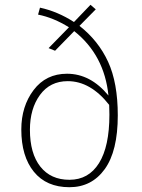

<svg xmlns="http://www.w3.org/2000/svg" viewBox="-20 -772 595 802"><path d="M312 -664Q391 -602 431.5 -514Q472 -426 472 -290Q472 -141 417.5 -65.5Q363 10 270 10Q174 10 121.5 -54.5Q69 -119 69 -231Q69 -328 120.5 -396Q172 -464 260 -464Q358 -464 433 -373Q416 -542 290 -642L210 -560L183 -571L268 -658Q204 -698 139 -711L147 -740Q221 -724 289 -680L358 -752L380 -733ZM270 -21Q350 -21 393.5 -90.5Q437 -160 437 -293Q437 -304 436.5 -317Q436 -330 436 -334Q358 -433 263 -433Q189 -433 147 -375.5Q105 -318 105 -230Q105 -131 148.5 -76Q192 -21 270 -21Z"/></svg>

Font: Fira Sans UltraLight
Style: Regular
Weight: 200
Designer: Carrois Corporate & Edenspiekermann AG
Foundry: Carrois Corporate GbR & Edenspiekermann AG
Version: Version 4.106;PS 004.106;hotconv 1.0.70;makeotf.lib2.5.58329